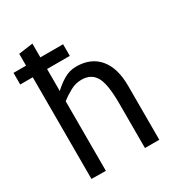

<svg xmlns="http://www.w3.org/2000/svg" viewBox="-172 -819 858 929"><g transform="rotate(-30 256.5 -354.5)"><path d="M148 1 68 0V-568H-2V-633H68V-699L148 -710V-633H275V-568H148V-445Q174 -470 206 -489Q238 -508 275 -508Q357 -508 402 -454.5Q447 -401 447 -302V0H367V-250Q367 -358 343 -399Q319 -440 265 -440Q232 -440 201.5 -423Q171 -406 148 -388Z"/></g></svg>

Font: Epunda Sans
Style: Regular
Weight: 400
Designer: Simon Atzbach
Foundry: typofactur
Version: Version 2.204; ttfautohint (v1.8.4.7-5d5b)